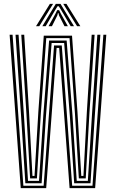

<svg xmlns="http://www.w3.org/2000/svg" viewBox="-20 -981 604 1001"><path d="M88.2 0 30.2 -800H45.5L101.8 -12.8H207.5L261.8 -744H302L356.2 -12.8H462.2L519 -800H534.2L476 0H342.8L288.5 -731.2H275.2L220.8 0ZM112.2 -25.5 90 -374 61 -800H76.8L104.5 -383.5L126 -38.2H183.5L205.8 -379.2L236 -769.5H327.5L358 -378.5L380 -38.2H438L459.5 -382.2L487.5 -800H503.2L474 -372.8L451.8 -25.5H366.8L344.8 -367.2L314.5 -756.8H249.2L219 -367.8L197 -25.5ZM137 -51 117.5 -391.8 91 -800H106.2L131.2 -399.2L149.2 -63.8H160L180 -399.5L208.2 -795H355.5L383.8 -398.2L403.8 -63.8H415L432.8 -397.5L458 -800H473.2L446.2 -390.8L427 -51H391L370.8 -388.8L342.5 -782.2H221.2L193 -390.2L172.5 -51ZM167.8 -844.5 240.2 -961H256.8L184.8 -844.5ZM200.8 -844.5 271 -961H295.5L365.8 -844.5H348.5L299.2 -928L286.5 -948.5H280L267.2 -927.8L218.2 -844.5ZM381.8 -844.5 309.8 -961H326.2L398.8 -844.5ZM233.2 -844.5 269.5 -910.2 278.2 -928.2H288.2L297 -910.2L333.8 -844.5H316.2L287.5 -900.8L284.8 -912.5H281.8L279 -900.8L250.8 -844.5Z"/></svg>

Font: Big Shoulders Inline Display Medium
Style: Regular
Weight: 500
Designer: Patric King
Foundry: XO Type Co
Version: Version 1.000